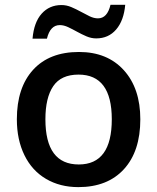

<svg xmlns="http://www.w3.org/2000/svg" viewBox="-20 -765 651 795"><path d="M378.4 -606Q357.9 -606 338.1 -614.5Q318.4 -623 299.3 -633.5Q280.3 -644 262.2 -652.6Q244.1 -661.1 227.5 -661.1Q188 -661.1 174.3 -605H114.7Q120.6 -672.9 152.6 -708.5Q184.6 -744.1 234.4 -744.1Q255.4 -744.1 275.4 -735.6Q295.4 -727.1 314.5 -716.6Q333.5 -706.1 351.3 -697.5Q369.1 -689 385.7 -689Q424.3 -689 437.5 -745.1H498.5Q492.7 -679.7 460.9 -642.8Q429.2 -606 378.4 -606ZM561 -271Q561 -138.7 493.2 -64.5Q425.3 9.8 304.2 9.8Q228.5 9.8 170.4 -24.4Q112.3 -58.6 81.1 -122.6Q49.8 -186.5 49.8 -271Q49.8 -402.3 117.2 -476.1Q184.6 -549.8 307.1 -549.8Q424.3 -549.8 492.7 -474.4Q561 -398.9 561 -271ZM168 -271Q168 -84 306.2 -84Q442.9 -84 442.9 -271Q442.9 -456.1 305.2 -456.1Q232.9 -456.1 200.4 -408.2Q168 -360.4 168 -271Z"/></svg>

Font: TypoPRO Open Sans
Style: Regular
Weight: 600
Foundry: Ascender Corporation
Version: Version 1.10